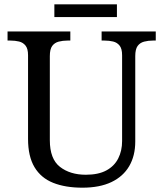

<svg xmlns="http://www.w3.org/2000/svg" viewBox="-20 -860 757 890"><path d="M362 10Q283 10 226.5 -12.5Q170 -35 140 -85Q110 -135 110 -216V-604Q110 -634 98.5 -648.5Q87 -663 68.5 -667.5Q50 -672 28 -672H15V-714H306V-672H293Q271 -672 252 -667Q233 -662 222 -647Q211 -632 211 -600V-210Q211 -123 258 -86.5Q305 -50 378 -50Q436 -50 473 -70Q510 -90 528 -125.5Q546 -161 546 -206V-604Q546 -634 534.5 -648.5Q523 -663 504.5 -667.5Q486 -672 464 -672H451V-714H702V-672H689Q667 -672 648 -667Q629 -662 618 -647Q607 -632 607 -600V-204Q607 -138 579 -90Q551 -42 496.5 -16Q442 10 362 10ZM232 -781V-840H522V-781Z"/></svg>

Font: Noto Serif Sinhala
Style: Regular
Weight: 400
Designer: Jelle Bosma - Monotype Design Team
Foundry: Monotype Imaging Inc.
Version: Version 2.006